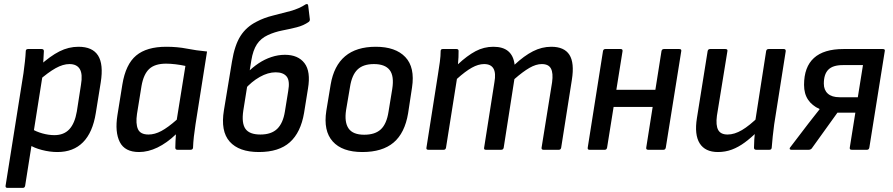

<svg xmlns="http://www.w3.org/2000/svg" viewBox="-20 -727 4333 932"><path d="M259 11Q222 11 183.5 1Q145 -9 121 -25L131 -103Q155 -88 185.5 -79.5Q216 -71 244 -71Q290 -71 316.5 -99.5Q343 -128 353 -186L373 -315Q382 -367 367.5 -391.5Q353 -416 317 -416Q286 -416 250 -396Q214 -376 166 -334L172 -408Q224 -455 268.5 -477.5Q313 -500 361 -500Q429 -500 456 -457.5Q483 -415 469 -327L445 -178Q430 -84 383 -36.5Q336 11 259 11ZM16 185Q6 185 7 175L94 -372Q98 -401 101 -428.5Q104 -456 105 -478Q105 -489 116 -489H182Q193 -489 193 -479Q192 -466 191 -443Q190 -420 188 -406L187 -363L102 175Q100 185 91 185Z M655 11Q586 11 561.5 -37.5Q537 -86 550 -168L574 -317Q590 -415 641 -457.5Q692 -500 787 -500Q841 -500 886.5 -491Q932 -482 985 -477L929 -123Q924 -91 921 -63.5Q918 -36 917 -10Q916 0 905 0H841Q831 0 831 -10Q831 -25 832 -42Q833 -59 834 -75Q790 -33 744.5 -11Q699 11 655 11ZM701 -74Q731 -74 763 -91Q795 -108 838 -146L880 -407Q857 -412 832 -415Q807 -418 786 -418Q732 -418 704.5 -392.5Q677 -367 667 -310L645 -174Q638 -127 649.5 -100.5Q661 -74 701 -74Z M1237 11Q1140 11 1095 -39.5Q1050 -90 1067 -192L1106 -428Q1119 -508 1147.5 -552.5Q1176 -597 1226 -622Q1262 -641 1305 -651.5Q1348 -662 1390 -673.5Q1432 -685 1464 -706Q1469 -708 1472 -707Q1475 -706 1476 -700L1484 -634Q1485 -626 1479 -621Q1454 -603 1420 -594.5Q1386 -586 1350 -579Q1314 -572 1281 -557Q1246 -541 1227 -512Q1208 -483 1200 -434L1161 -190Q1152 -129 1171.5 -101.5Q1191 -74 1244 -74Q1297 -74 1325.5 -101.5Q1354 -129 1363 -186L1379 -285Q1388 -335 1371.5 -355.5Q1355 -376 1318 -376Q1281 -376 1241 -353.5Q1201 -331 1167 -292L1180 -374Q1206 -400 1235 -419.5Q1264 -439 1297 -450Q1330 -461 1363 -461Q1427 -461 1458 -420.5Q1489 -380 1475 -297L1456 -179Q1440 -84 1387 -36.5Q1334 11 1237 11Z M1739 11Q1641 11 1595 -40.5Q1549 -92 1564 -189L1585 -316Q1616 -500 1804 -500Q1900 -500 1947.5 -450Q1995 -400 1980 -302L1961 -177Q1945 -81 1890.5 -35Q1836 11 1739 11ZM1748 -73Q1801 -73 1829 -99.5Q1857 -126 1866 -185L1884 -295Q1894 -358 1871.5 -387Q1849 -416 1795 -416Q1743 -416 1715.5 -389.5Q1688 -363 1679 -305L1660 -193Q1651 -134 1672 -103.5Q1693 -73 1748 -73Z M2059 0Q2048 0 2050 -10L2106 -366Q2111 -396 2115 -426Q2119 -456 2119 -479Q2119 -489 2129 -489H2196Q2206 -489 2206 -480Q2206 -465 2205.5 -449Q2205 -433 2203 -415Q2248 -457 2288.5 -478.5Q2329 -500 2375 -500Q2422 -500 2447.5 -478Q2473 -456 2478 -413Q2524 -456 2567 -478Q2610 -500 2656 -500Q2719 -500 2744 -461Q2769 -422 2756 -340L2704 -10Q2702 0 2693 0H2618Q2607 0 2609 -11L2660 -328Q2666 -372 2654.5 -394Q2643 -416 2610 -416Q2582 -416 2550 -397.5Q2518 -379 2477 -343L2425 -10Q2423 0 2413 0H2338Q2328 0 2330 -10L2380 -328Q2388 -372 2375.5 -394Q2363 -416 2330 -416Q2302 -416 2270.5 -398.5Q2239 -381 2198 -344L2145 -10Q2143 0 2134 0Z M3126 0Q3115 0 3117 -11L3191 -479Q3193 -489 3203 -489H3277Q3289 -489 3287 -479L3212 -11Q3210 0 3201 0ZM2841 0Q2831 0 2833 -11L2907 -479Q2909 -489 2918 -489H2993Q3003 -489 3002 -479L2927 -11Q2925 0 2916 0ZM2945 -208 2958 -291H3179L3166 -208Z M3465 11Q3403 11 3376.5 -31Q3350 -73 3363 -154L3415 -479Q3417 -489 3427 -489H3501Q3513 -489 3511 -479L3460 -165Q3454 -119 3466 -96.5Q3478 -74 3512 -74Q3545 -74 3581.5 -95.5Q3618 -117 3665 -163L3657 -89Q3627 -59 3596 -36Q3565 -13 3533 -1Q3501 11 3465 11ZM3651 0Q3640 0 3640 -10Q3640 -29 3641.5 -50.5Q3643 -72 3646 -93L3645 -132L3699 -479Q3701 -489 3711 -489H3785Q3795 -489 3794 -478L3738 -123Q3734 -94 3731 -65Q3728 -36 3726 -10Q3725 0 3715 0Z M3821 0Q3815 0 3813.5 -4Q3812 -8 3816 -12L3903 -126Q3917 -143 3930 -160.5Q3943 -178 3958 -196V-198Q3922 -214 3902.5 -243Q3883 -272 3883 -315Q3883 -402 3931 -445.5Q3979 -489 4074 -489H4265Q4277 -489 4275 -480L4200 -11Q4198 0 4189 0H4114Q4103 0 4105 -11L4132 -180H4045L3920 -6Q3914 0 3906 0ZM4055 -255H4144L4169 -411H4071Q4023 -411 4001 -389Q3979 -367 3979 -321Q3979 -290 3998.5 -272.5Q4018 -255 4055 -255Z"/></svg>

Font: Sofia Sans Semi Condensed SemiBold
Style: Italic
Weight: 600
Italic angle: -9°
Version: Version 4.100